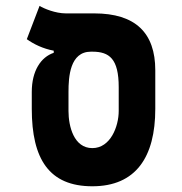

<svg xmlns="http://www.w3.org/2000/svg" viewBox="-20 -632 626 661"><path d="M297.9 9.3C447.8 9.3 514.6 -91.3 514.6 -257.3V-390.1C514.6 -519 446.3 -585.9 304.2 -585.9H206.5C170.9 -585.9 130.9 -602.5 116.2 -611.8L72.3 -497.1C96.2 -480 127.9 -464.4 165 -457.5V-450.2C121.1 -435.5 89.4 -388.7 89.4 -315.4V-257.3C89.4 -84 149.4 9.3 297.9 9.3ZM297.9 -122.1C234.4 -122.1 215.8 -196.8 215.8 -250V-315.4C215.8 -367.7 220.7 -454.1 293 -454.1H297.9C356.4 -454.1 388.7 -429.7 388.7 -332V-250C388.7 -196.8 360.4 -122.1 297.9 -122.1Z"/></svg>

Font: Cascadia Mono NF
Style: Bold
Weight: 700
Monospace: yes
Designer: Aaron Bell
Foundry: Saja Typeworks
Version: Version 2404.023